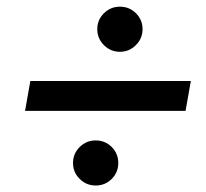

<svg xmlns="http://www.w3.org/2000/svg" viewBox="-20 -638 626 584"><path d="M56.2 -300.8 72.3 -391.6H560.5L544.4 -300.8ZM271 -73.7Q242.7 -73.7 222.4 -93.8Q202.1 -113.8 202.1 -142.1Q202.1 -170.9 222.4 -190.9Q242.7 -210.9 271 -210.9Q299.8 -210.9 319.8 -190.9Q339.8 -170.9 339.8 -142.1Q339.8 -113.8 319.8 -93.8Q299.8 -73.7 271 -73.7ZM344.7 -480.5Q316.4 -480.5 296.1 -500.7Q275.9 -521 275.9 -549.3Q275.9 -577.6 296.1 -597.7Q316.4 -617.7 344.7 -617.7Q373.5 -617.7 393.6 -597.7Q413.6 -577.6 413.6 -549.3Q413.6 -521 393.3 -500.7Q373 -480.5 344.7 -480.5Z"/></svg>

Font: Cascadia Code
Style: Italic
Weight: 400
Italic angle: -10°
Designer: Aaron Bell
Foundry: Saja Typeworks
Version: Version 2407.024